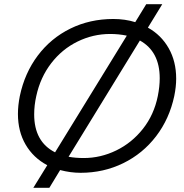

<svg xmlns="http://www.w3.org/2000/svg" viewBox="-20 -804 872 910"><path d="M204 -21Q138 -56 101.5 -118.5Q65 -181 65 -264Q65 -304 74 -349Q97 -458 159 -540.5Q221 -623 313.5 -668.5Q406 -714 517 -714Q573 -714 621 -699L673 -784H749L681 -673Q744 -638 779.5 -575.5Q815 -513 815 -431Q815 -393 806 -349Q783 -241 720 -158.5Q657 -76 564 -30.5Q471 15 362 15Q314 15 265 2L214 86H138ZM581 -635Q543 -643 502 -643Q421 -643 347.5 -607Q274 -571 222.5 -504Q171 -437 152 -349Q142 -305 142 -262Q142 -132 241 -82ZM728 -349Q737 -394 737 -433Q737 -560 643 -612L305 -61Q338 -55 377 -55Q457 -55 531 -91Q605 -127 657.5 -193.5Q710 -260 728 -349Z"/></svg>

Font: Prompt Light
Style: Italic
Weight: 300
Italic angle: -12°
Designer: Katatrad Team
Foundry: CadsonDemak
Version: Version 1.000